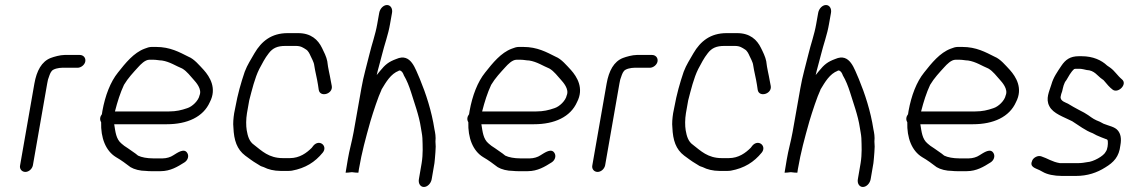

<svg xmlns="http://www.w3.org/2000/svg" viewBox="-20 -714 4510 765"><path d="M168 -381C170 -390 171 -398 173 -402C175 -407 179 -423 186 -431C193 -440 215 -444 227 -444H289C303 -444 318 -456 320 -470C322 -484 312 -495 298 -495H237C220 -495 195 -488 182 -483C146 -469 126 -432 117 -381L60 -55C57 -41 67 -29 81 -29C95 -29 108 -41 111 -55Z M625 -473C657 -468 681 -451 706 -441C725 -430 739 -410 752 -396C760 -387 786 -359 775 -334C771 -313 746 -289 726 -283C703 -275 682 -270 654 -270H438C448 -309 459 -344 474 -376C490 -403 511 -425 531 -447C540 -457 558 -476 575 -476H591C604 -476 615 -473 625 -473ZM383 -227C381 -165 401 -113 442 -88C463 -76 483 -61 500 -48C515 -39 538 -33 562 -33C570 -32 576 -32 580 -32H620C659 -32 688 -50 715 -67C729 -76 733 -92 727 -103C715 -126 688 -106 670 -95C660 -88 643 -83 629 -83H589C567 -83 544 -87 530 -94L520 -102C512 -108 497 -118 490 -123L475 -133C471 -136 468 -139 464 -142C442 -160 440 -189 435 -219H645C726 -219 790 -248 816 -307C845 -362 816 -408 792 -435C775 -453 754 -479 731 -488C695 -506 658 -527 602 -527H584C575 -527 566 -524 556 -520C513 -504 480 -463 450 -425C420 -388 399 -333 388 -272L386 -259C379 -250 376 -238 383 -227ZM395 -146ZM670 -95ZM573 -84ZM464 -142ZM638 -524H639ZM726 -282Z M1298 -392C1294 -417 1287 -441 1284 -470C1281 -487 1270 -509 1263 -523C1247 -556 1219 -582 1168 -582H1126C1062 -582 1022 -550 994 -502C980 -477 966 -457 955 -428C940 -384 927 -338 918 -288L913 -263C910 -244 908 -222 910 -206C912 -155 924 -119 957 -94C968 -86 989 -70 1000 -64L1013 -56C1018 -52 1025 -50 1031 -48C1048 -39 1072 -33 1098 -33H1126C1132 -33 1137 -33 1143 -34C1197 -44 1235 -68 1266 -106C1287 -132 1253 -161 1229 -134L1222 -125C1202 -105 1174 -84 1135 -84H1107C1051 -84 1023 -113 992 -137C973 -150 967 -172 963 -195C960 -213 960 -239 964 -263L973 -314C984 -356 995 -403 1013 -439C1025 -461 1035 -482 1051 -502C1067 -523 1086 -531 1117 -531H1159C1179 -531 1188 -524 1199 -517C1208 -512 1214 -499 1217 -492C1220 -485 1231 -466 1232 -454C1236 -427 1243 -403 1247 -376L1250 -356C1255 -325 1307 -339 1302 -371ZM1284 -469V-470ZM955 -423ZM1142 -29ZM1231 -449Z M1408 -26 1410 -40C1422 -109 1436 -160 1456 -231C1467 -268 1487 -329 1500 -356V-357C1518 -387 1537 -420 1569 -432V-433H1574C1583 -430 1587 -420 1589 -414C1601 -394 1610 -371 1618 -346C1629 -309 1650 -254 1657 -205C1659 -190 1662 -180 1663 -164C1664 -134 1666 -101 1660 -64L1649 0C1646 17 1655 31 1669 31C1683 31 1697 17 1700 0L1711 -64C1712 -70 1712 -77 1713 -84C1714 -98 1716 -117 1716 -130L1715 -150C1717 -169 1714 -185 1711 -199C1700 -271 1677 -341 1653 -399C1635 -438 1618 -505 1559 -479C1529 -468 1515 -457 1494 -431L1481 -415L1485 -432C1490 -453 1498 -478 1502 -496C1512 -537 1527 -576 1534 -618L1542 -663C1545 -680 1536 -694 1522 -694C1508 -694 1494 -680 1491 -663L1483 -618C1476 -577 1461 -536 1452 -498C1442 -456 1428 -410 1420 -363L1389 -188C1382 -149 1372 -116 1366 -80L1357 -26C1360 -26 1370 -26 1382 -28C1394 -26 1403 -26 1408 -26ZM1478 -594ZM1451 -212V-213ZM1716 -130ZM1653 -399Z M2088 -473C2120 -468 2144 -451 2169 -441C2188 -430 2202 -410 2215 -396C2223 -387 2249 -359 2238 -334C2234 -313 2209 -289 2189 -283C2166 -275 2145 -270 2117 -270H1901C1911 -309 1922 -344 1937 -376C1953 -403 1974 -425 1994 -447C2003 -457 2021 -476 2038 -476H2054C2067 -476 2078 -473 2088 -473ZM1846 -227C1844 -165 1864 -113 1905 -88C1926 -76 1946 -61 1963 -48C1978 -39 2001 -33 2025 -33C2033 -32 2039 -32 2043 -32H2083C2122 -32 2151 -50 2178 -67C2192 -76 2196 -92 2190 -103C2178 -126 2151 -106 2133 -95C2123 -88 2106 -83 2092 -83H2052C2030 -83 2007 -87 1993 -94L1983 -102C1975 -108 1960 -118 1953 -123L1938 -133C1934 -136 1931 -139 1927 -142C1905 -160 1903 -189 1898 -219H2108C2189 -219 2253 -248 2279 -307C2308 -362 2279 -408 2255 -435C2238 -453 2217 -479 2194 -488C2158 -506 2121 -527 2065 -527H2047C2038 -527 2029 -524 2019 -520C1976 -504 1943 -463 1913 -425C1883 -388 1862 -333 1851 -272L1849 -259C1842 -250 1839 -238 1846 -227ZM1858 -146ZM2133 -95ZM2036 -84ZM1927 -142ZM2101 -524H2102ZM2189 -282Z M2448 -381C2450 -390 2451 -398 2453 -402C2455 -407 2459 -423 2466 -431C2473 -440 2495 -444 2507 -444H2569C2583 -444 2598 -456 2600 -470C2602 -484 2592 -495 2578 -495H2517C2500 -495 2475 -488 2462 -483C2426 -469 2406 -432 2397 -381L2340 -55C2337 -41 2347 -29 2361 -29C2375 -29 2388 -41 2391 -55Z M3047 -392C3043 -417 3036 -441 3033 -470C3030 -487 3019 -509 3012 -523C2996 -556 2968 -582 2917 -582H2875C2811 -582 2771 -550 2743 -502C2729 -477 2715 -457 2704 -428C2689 -384 2676 -338 2667 -288L2662 -263C2659 -244 2657 -222 2659 -206C2661 -155 2673 -119 2706 -94C2717 -86 2738 -70 2749 -64L2762 -56C2767 -52 2774 -50 2780 -48C2797 -39 2821 -33 2847 -33H2875C2881 -33 2886 -33 2892 -34C2946 -44 2984 -68 3015 -106C3036 -132 3002 -161 2978 -134L2971 -125C2951 -105 2923 -84 2884 -84H2856C2800 -84 2772 -113 2741 -137C2722 -150 2716 -172 2712 -195C2709 -213 2709 -239 2713 -263L2722 -314C2733 -356 2744 -403 2762 -439C2774 -461 2784 -482 2800 -502C2816 -523 2835 -531 2866 -531H2908C2928 -531 2937 -524 2948 -517C2957 -512 2963 -499 2966 -492C2969 -485 2980 -466 2981 -454C2985 -427 2992 -403 2996 -376L2999 -356C3004 -325 3056 -339 3051 -371ZM3033 -469V-470ZM2704 -423ZM2891 -29ZM2980 -449Z M3157 -26 3159 -40C3171 -109 3185 -160 3205 -231C3216 -268 3236 -329 3249 -356V-357C3267 -387 3286 -420 3318 -432V-433H3323C3332 -430 3336 -420 3338 -414C3350 -394 3359 -371 3367 -346C3378 -309 3399 -254 3406 -205C3408 -190 3411 -180 3412 -164C3413 -134 3415 -101 3409 -64L3398 0C3395 17 3404 31 3418 31C3432 31 3446 17 3449 0L3460 -64C3461 -70 3461 -77 3462 -84C3463 -98 3465 -117 3465 -130L3464 -150C3466 -169 3463 -185 3460 -199C3449 -271 3426 -341 3402 -399C3384 -438 3367 -505 3308 -479C3278 -468 3264 -457 3243 -431L3230 -415L3234 -432C3239 -453 3247 -478 3251 -496C3261 -537 3276 -576 3283 -618L3291 -663C3294 -680 3285 -694 3271 -694C3257 -694 3243 -680 3240 -663L3232 -618C3225 -577 3210 -536 3201 -498C3191 -456 3177 -410 3169 -363L3138 -188C3131 -149 3121 -116 3115 -80L3106 -26C3109 -26 3119 -26 3131 -28C3143 -26 3152 -26 3157 -26ZM3227 -594ZM3200 -212V-213ZM3465 -130ZM3402 -399Z M3837 -473C3869 -468 3893 -451 3918 -441C3937 -430 3951 -410 3964 -396C3972 -387 3998 -359 3987 -334C3983 -313 3958 -289 3938 -283C3915 -275 3894 -270 3866 -270H3650C3660 -309 3671 -344 3686 -376C3702 -403 3723 -425 3743 -447C3752 -457 3770 -476 3787 -476H3803C3816 -476 3827 -473 3837 -473ZM3595 -227C3593 -165 3613 -113 3654 -88C3675 -76 3695 -61 3712 -48C3727 -39 3750 -33 3774 -33C3782 -32 3788 -32 3792 -32H3832C3871 -32 3900 -50 3927 -67C3941 -76 3945 -92 3939 -103C3927 -126 3900 -106 3882 -95C3872 -88 3855 -83 3841 -83H3801C3779 -83 3756 -87 3742 -94L3732 -102C3724 -108 3709 -118 3702 -123L3687 -133C3683 -136 3680 -139 3676 -142C3654 -160 3652 -189 3647 -219H3857C3938 -219 4002 -248 4028 -307C4057 -362 4028 -408 4004 -435C3987 -453 3966 -479 3943 -488C3907 -506 3870 -527 3814 -527H3796C3787 -527 3778 -524 3768 -520C3725 -504 3692 -463 3662 -425C3632 -388 3611 -333 3600 -272L3598 -259C3591 -250 3588 -238 3595 -227ZM3607 -146ZM3882 -95ZM3785 -84ZM3676 -142ZM3850 -524H3851ZM3938 -282Z M4386 -110C4378 -92 4335 -69 4312 -68C4302 -66 4288 -64 4275 -64H4203C4172 -69 4154 -83 4129 -91C4115 -96 4098 -86 4093 -75C4081 -49 4103 -45 4122 -36L4135 -29C4152 -19 4180 -13 4211 -13H4267C4313 -13 4351 -26 4384 -47C4417 -67 4439 -89 4444 -135C4449 -162 4445 -181 4434 -194C4422 -209 4399 -212 4377 -221L4362 -229C4341 -237 4334 -242 4316 -255L4300 -265C4293 -269 4287 -272 4279 -276L4257 -288C4250 -292 4242 -297 4235 -301C4228 -305 4203 -311 4206 -329C4207 -336 4209 -342 4212 -350C4216 -366 4218 -382 4229 -395C4236 -407 4247 -428 4260 -439C4263 -440 4267 -440 4270 -440H4281C4289 -440 4302 -437 4310 -435C4341 -434 4353 -411 4371 -399C4376 -396 4378 -394 4381 -390C4389 -380 4402 -365 4413 -357C4435 -340 4474 -379 4450 -398C4432 -413 4422 -431 4404 -444C4399 -447 4395 -450 4391 -453C4369 -474 4335 -490 4290 -490H4278C4244 -490 4225 -476 4209 -452C4193 -428 4177 -406 4169 -377C4161 -350 4145 -321 4161 -291C4176 -261 4219 -248 4252 -231C4279 -214 4304 -194 4334 -183L4349 -175C4359 -171 4376 -163 4386 -160C4391 -159 4394 -157 4394 -150C4395 -140 4393 -119 4386 -110ZM4392 -129ZM4315 -250H4316Z"/></svg>

Font: Blanket
Style: LightObl
Weight: 300
Foundry: Cannot Into Space Fonts
Version: Version 0.9